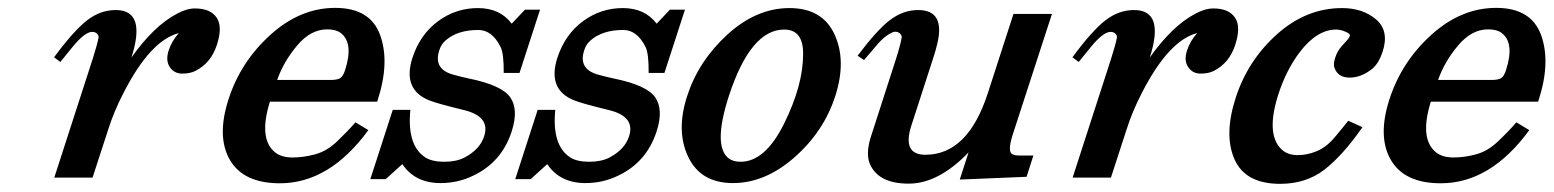

<svg xmlns="http://www.w3.org/2000/svg" viewBox="-20 -444 3884 480"><path d="M269.5 -418.9Q346.7 -418.9 308.6 -300.3Q364.7 -379.4 422.4 -409.7Q446.8 -422.9 467.3 -422.9Q505.9 -422.9 521.5 -400.1Q537.1 -377.4 522.2 -331.8Q507.3 -286.1 468.3 -266.6Q454.6 -259.8 434.8 -260Q415 -260.3 404.3 -276.6Q393.6 -293 401.6 -317.6Q409.7 -342.3 427.2 -361.3Q356 -343.3 288.6 -211.4Q264.6 -165 250.5 -120.1L211.4 0H115.7L211.9 -297.4Q223.6 -334 226.6 -351.1Q226.6 -356 222.2 -360.1Q217.8 -364.3 210.4 -364.3Q191.9 -364.3 160.2 -325.2L130.9 -289.1L115.2 -300.8Q164.6 -367.7 197.8 -393.3Q231 -418.9 269.5 -418.9Z M842.8 -269Q864.7 -336.9 831.5 -361.8Q819.8 -370.6 797.9 -370.6Q756.8 -370.6 722.9 -330.3Q689 -290 672.9 -244.1H806.6Q823.2 -244.1 830.6 -248.8Q837.9 -253.4 842.8 -269ZM900.9 -118.7Q803.7 14.2 679.7 14.2Q588.9 14.2 554.9 -43.9Q521 -102.1 551.3 -195.8Q581.5 -289.6 656 -356.9Q730.5 -424.3 818.1 -424.3Q905.8 -424.3 930.4 -356.2Q955.1 -288.1 923.8 -192.4L922.9 -189.9H654.8Q625.5 -96.2 668.5 -62.5Q684.6 -50.3 711.4 -50.3Q738.3 -50.3 767.6 -58.1Q796.9 -65.9 822.8 -90.6Q848.6 -115.2 868.7 -138.2Z M1081.1 13.7Q1017.6 13.7 985.8 -33.7L944.3 3.9H905.8L961.9 -169.4H1005.9Q997.1 -80.1 1043.5 -50.3Q1060.5 -39.6 1090.8 -39.6Q1121.1 -39.6 1141.6 -50.3Q1180.2 -70.8 1190.4 -103.5Q1206.5 -152.8 1139.6 -168.9Q1072.8 -185.1 1053.7 -192.9Q985.4 -219.7 1011.2 -299.8Q1030.3 -357.9 1075 -390.9Q1119.6 -423.8 1174.8 -423.8Q1230 -423.8 1259.3 -384.8L1292.5 -419.9H1330.1L1278.8 -261.7H1239.3Q1239.7 -310.1 1231.4 -326.7Q1210.4 -368.7 1176.3 -369.1Q1122.6 -369.1 1092.8 -341.8Q1082.5 -332.5 1078.1 -317.9Q1063 -271 1113.3 -257.3Q1132.3 -252 1152.8 -247.6Q1234.4 -231 1255.6 -200.7Q1276.9 -170.4 1259.3 -115.7Q1234.4 -38.6 1163.1 -4.9Q1125 13.7 1081.1 13.7Z M1443.4 13.7Q1379.9 13.7 1348.1 -33.7L1306.6 3.9H1268.1L1324.2 -169.4H1368.2Q1359.4 -80.1 1405.8 -50.3Q1422.9 -39.6 1453.1 -39.6Q1483.4 -39.6 1503.9 -50.3Q1542.5 -70.8 1552.7 -103.5Q1568.8 -152.8 1502 -168.9Q1435.1 -185.1 1416 -192.9Q1347.7 -219.7 1373.5 -299.8Q1392.6 -357.9 1437.3 -390.9Q1481.9 -423.8 1537.1 -423.8Q1592.3 -423.8 1621.6 -384.8L1654.8 -419.9H1692.4L1641.1 -261.7H1601.6Q1602.1 -310.1 1593.8 -326.7Q1572.8 -368.7 1538.6 -369.1Q1484.9 -369.1 1455.1 -341.8Q1444.8 -332.5 1440.4 -317.9Q1425.3 -271 1475.6 -257.3Q1494.6 -252 1515.1 -247.6Q1596.7 -231 1617.9 -200.7Q1639.2 -170.4 1621.6 -115.7Q1596.7 -38.6 1525.4 -4.9Q1487.3 13.7 1443.4 13.7Z M1940.4 -370.1Q1856.4 -370.1 1802.2 -204.1Q1761.2 -77.6 1802.7 -47.4Q1813.5 -39.6 1831.5 -39.6Q1893.1 -39.6 1940.4 -135.3Q1987.8 -231 1987.8 -309.1Q1988.3 -370.1 1940.4 -370.1ZM2066.4 -357.9Q2096.7 -292 2068.1 -203.6Q2039.6 -115.2 1966.3 -50.8Q1893.1 13.7 1812.5 13.7Q1731.9 13.7 1700.7 -51.5Q1669.4 -116.7 1698 -204.3Q1726.6 -292 1798.8 -357.9Q1871.1 -423.8 1953.6 -423.8Q2036.1 -423.8 2066.4 -357.9Z M2275.4 -418.9Q2344.2 -418.9 2322.8 -333Q2319.3 -317.9 2313 -298.8L2258.8 -131.3Q2234.4 -57.1 2293.5 -57.1Q2399.4 -57.1 2449.2 -210L2513.7 -409.2Q2513.7 -409.2 2609.9 -409.2L2513.2 -111.8Q2498.5 -67.4 2509.3 -59.6Q2515.1 -55.2 2527.8 -55.2H2563.5L2546.4 -2L2379.4 4.9L2401.4 -63Q2326.2 15.1 2251.7 15.1Q2177.2 15.1 2155.3 -32.7Q2144 -57.6 2156.2 -99.1Q2160.2 -111.8 2164.6 -125L2220.2 -297.4Q2231 -331.1 2234.4 -351.1Q2234.4 -356 2229.7 -360.4Q2225.1 -364.7 2218 -364.7Q2210.9 -364.7 2197 -355Q2183.1 -345.2 2168.9 -327.6L2140.1 -293.9L2124 -304.7Q2172.4 -369.1 2205.1 -394Q2237.8 -418.9 2275.4 -418.9Z M2815.4 -418.9Q2892.6 -418.9 2854.5 -300.3Q2910.6 -379.4 2968.3 -409.7Q2992.7 -422.9 3013.2 -422.9Q3051.8 -422.9 3067.4 -400.1Q3083 -377.4 3068.1 -331.8Q3053.2 -286.1 3014.2 -266.6Q3000.5 -259.8 2980.7 -260Q2960.9 -260.3 2950.2 -276.6Q2939.5 -293 2947.5 -317.6Q2955.6 -342.3 2973.1 -361.3Q2901.9 -343.3 2834.5 -211.4Q2810.5 -165 2796.4 -120.1L2757.3 0H2661.6L2757.8 -297.4Q2769.5 -334 2772.5 -351.1Q2772.5 -356 2768.1 -360.1Q2763.7 -364.3 2756.3 -364.3Q2737.8 -364.3 2706.1 -325.2L2676.8 -289.1L2661.1 -300.8Q2710.4 -367.7 2743.7 -393.3Q2776.9 -418.9 2815.4 -418.9Z M3386.2 -126Q3335.9 -54.2 3290.3 -19.3Q3244.6 15.6 3180.2 15.6Q3093.3 15.6 3066.2 -45.9Q3039.1 -107.4 3069.6 -200.7Q3100.1 -293.9 3173.1 -358.9Q3246.1 -423.8 3335 -423.8Q3387.2 -423.8 3420.4 -395.3Q3453.6 -366.7 3436.5 -314.5Q3427.2 -286.6 3411.6 -272.9Q3383.8 -250 3354 -250Q3324.2 -250 3315.9 -275.4Q3313 -284.2 3318.1 -300Q3323.2 -315.9 3333.7 -327.9Q3344.2 -339.8 3348.4 -344.2Q3352.5 -348.6 3354.5 -354Q3356.4 -359.4 3343.8 -364.7Q3331.1 -370.1 3320.3 -370.1Q3272 -370.1 3228.5 -312.5Q3195.8 -269 3176.3 -209.5Q3143.6 -108.4 3184.1 -70.3Q3199.2 -56.2 3223.9 -56.2Q3248.5 -56.2 3272.2 -66.2Q3295.9 -76.2 3316.2 -100.1Q3336.4 -124 3350.6 -142.1Z M3745.1 -269Q3767.1 -336.9 3733.9 -361.8Q3722.2 -370.6 3700.2 -370.6Q3659.2 -370.6 3625.2 -330.3Q3591.3 -290 3575.2 -244.1H3709Q3725.6 -244.1 3732.9 -248.8Q3740.2 -253.4 3745.1 -269ZM3803.2 -118.7Q3706.1 14.2 3582 14.2Q3491.2 14.2 3457.3 -43.9Q3423.3 -102.1 3453.6 -195.8Q3483.9 -289.6 3558.3 -356.9Q3632.8 -424.3 3720.5 -424.3Q3808.1 -424.3 3832.8 -356.2Q3857.4 -288.1 3826.2 -192.4L3825.2 -189.9H3557.1Q3527.8 -96.2 3570.8 -62.5Q3586.9 -50.3 3613.8 -50.3Q3640.6 -50.3 3669.9 -58.1Q3699.2 -65.9 3725.1 -90.6Q3751 -115.2 3771 -138.2Z"/></svg>

Font: RIT Rachana
Style: Bold Italic
Weight: 700
Designer: Hussain KH
Version: 1.4.7